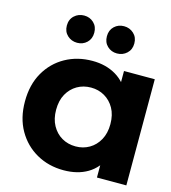

<svg xmlns="http://www.w3.org/2000/svg" viewBox="-112 -841 837 940"><g transform="rotate(15 306.5 -371.0)"><path d="M296 8Q220 8 159 -26.5Q98 -61 62.5 -123Q27 -185 27 -269Q27 -354 62.5 -416Q98 -478 159 -512Q220 -546 296 -546Q364 -546 415 -516Q466 -486 494 -425Q522 -364 522 -269Q522 -175 495 -113.5Q468 -52 417.5 -22Q367 8 296 8ZM323 -120Q361 -120 392 -138Q423 -156 441.5 -189.5Q460 -223 460 -269Q460 -316 441.5 -349Q423 -382 392 -400Q361 -418 323 -418Q284 -418 253 -400Q222 -382 203.5 -349Q185 -316 185 -269Q185 -223 203.5 -189.5Q222 -156 253 -138Q284 -120 323 -120ZM464 0V-110L467 -270L457 -429V-538H613V0ZM401 -612Q372 -612 352 -631Q332 -650 332 -681Q332 -712 352 -731Q372 -750 401 -750Q430 -750 450.5 -731Q471 -712 471 -681Q471 -650 450.5 -631Q430 -612 401 -612ZM199 -612Q170 -612 149.5 -631Q129 -650 129 -681Q129 -712 149.5 -731Q170 -750 199 -750Q228 -750 248 -731Q268 -712 268 -681Q268 -650 248 -631Q228 -612 199 -612Z"/></g></svg>

Font: MOST Montserrat
Style: Bold
Weight: 700
Designer: Julieta Ulanovsky
Foundry: Julieta Ulanovsky
Version: Version 8.000;March 11, 2024;FontCreator 15.0.0.2926 64-bit